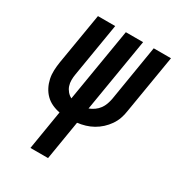

<svg xmlns="http://www.w3.org/2000/svg" viewBox="-176 -844 877 954"><g transform="rotate(30 262.5 -367.5)"><path d="M143 0 180 -225Q157 -229 135.5 -239Q114 -249 98 -265Q82 -281 71.5 -301.5Q61 -322 56 -345Q51 -368 52 -392.5Q53 -417 57 -442L106 -735H205L154 -428Q151 -411 151 -394Q151 -377 156 -362Q161 -347 171.5 -334.5Q182 -322 196 -315L266 -735H365L295 -314Q311 -320 325 -330Q339 -340 349 -353.5Q359 -367 364.5 -382.5Q370 -398 373 -413L426 -735H525L469 -399Q466 -377 458.5 -355.5Q451 -334 437.5 -314.5Q424 -295 406.5 -279Q389 -263 368.5 -251.5Q348 -240 326 -233.5Q304 -227 281 -224L244 0Z"/></g></svg>

Font: Iosevka SS04 Semibold
Style: Italic
Weight: 600
Italic angle: -9°
Monospace: yes
Designer: Belleve Invis
Foundry: Belleve Invis
Version: Version 19.0.0; ttfautohint (v1.8.4)